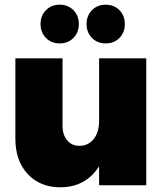

<svg xmlns="http://www.w3.org/2000/svg" viewBox="-20 -794 708 823"><path d="M294.7 -631.3Q271.5 -607.9 235.8 -607.9Q200.2 -607.9 177 -631.3Q153.8 -654.8 153.8 -690.9Q153.8 -727.1 177 -750.5Q200.2 -773.9 235.8 -773.9Q271.5 -773.9 294.7 -750.5Q317.9 -727.1 317.9 -690.9Q317.9 -654.8 294.7 -631.3ZM491.9 -631.3Q468.8 -607.9 433.1 -607.9Q397.5 -607.9 374.3 -631.3Q351.1 -654.8 351.1 -690.9Q351.1 -727.1 374.3 -750.5Q397.5 -773.9 433.1 -773.9Q468.8 -773.9 491.9 -750.5Q515.1 -727.1 515.1 -690.9Q515.1 -654.8 491.9 -631.3ZM404.8 -543.9H606.9V0H404.8V-81.1Q347.2 8.8 237.8 8.8Q151.9 8.8 98.9 -47.9Q45.9 -104.5 45.9 -199.2V-543.9H248V-255.9Q248 -216.3 267.8 -192.6Q287.6 -168.9 320.8 -168.9Q359.4 -169.4 382.1 -198.7Q404.8 -228 404.8 -274.9Z"/></svg>

Font: Montserrat arm ExtraBold
Style: Regular
Weight: 800
Designer: Julieta Ulanovsky
Foundry: Julieta Ulanovsky
Version: Version 6.000;PS 006.000;hotconv 1.0.88;makeotf.lib2.5.64775